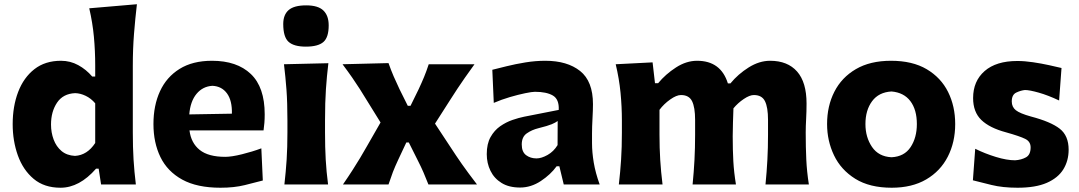

<svg xmlns="http://www.w3.org/2000/svg" viewBox="-20 -860 5032 895"><path d="M262.2 15.1Q186 15.1 136.7 -26.4Q87.4 -67.9 63.2 -135.5Q39.1 -203.1 39.1 -281.2Q39.1 -364.7 64.7 -431.6Q90.3 -498.5 140.4 -537.6Q190.4 -576.7 264.2 -576.7Q307.6 -576.7 344.7 -556.4Q381.8 -536.1 409.7 -503.4H423.8V-554.2Q423.8 -622.6 417.7 -688.5Q411.6 -754.4 396 -821.3L618.2 -840.3Q610.4 -773.9 604.7 -702.9Q599.1 -631.8 599.1 -554.2V-242.2Q599.1 -172.9 602.5 -116.2Q606 -59.6 613.3 0H451.2L439.9 -73.7H427.7Q350.1 15.1 262.2 15.1ZM329.6 -133.3Q386.7 -136.7 423.8 -193.4V-378.4Q404.3 -401.4 379.4 -413.3Q354.5 -425.3 330.1 -425.8Q273.9 -423.3 245.8 -381.3Q217.8 -339.4 217.8 -279.8Q217.8 -242.2 230 -209.5Q242.2 -176.8 266.8 -156Q291.5 -135.3 329.6 -133.3Z M1007.8 15.1Q898.4 15.1 829.3 -22.9Q760.3 -61 727.8 -127.9Q695.3 -194.8 695.3 -281.7Q695.3 -368.2 725.8 -434.6Q756.3 -501 817.1 -538.8Q877.9 -576.7 968.3 -576.7Q1084.5 -576.7 1149.2 -515.1Q1213.9 -453.6 1213.9 -327.1Q1213.9 -304.7 1212.4 -286.9Q1210.9 -269 1208.5 -252H863.3Q870.6 -193.4 910.9 -161.1Q951.2 -128.9 1029.8 -128.9Q1059.6 -128.9 1107.9 -140.9Q1156.2 -152.8 1198.2 -168.5L1205.1 -18.6Q1169.9 -9.3 1120.8 2.9Q1071.8 15.1 1007.8 15.1ZM1061 -330.1Q1062.5 -391.1 1038.1 -424.6Q1013.7 -458 970.2 -460Q925.3 -457.5 896.2 -422.6Q867.2 -387.7 862.3 -326.7Z M1305.7 0Q1312.5 -59.6 1316.2 -116.2Q1319.8 -172.9 1319.8 -242.2V-298.3Q1319.8 -382.3 1315.4 -441.4Q1311 -500.5 1303.7 -560.5L1510.7 -565.4Q1503.4 -504.9 1499.3 -444.6Q1495.1 -384.3 1495.1 -298.3V-242.2Q1495.1 -172.9 1498.3 -116.2Q1501.5 -59.6 1509.3 0ZM1405.8 -642.6Q1350.1 -642.6 1325.2 -665Q1300.3 -687.5 1300.3 -748Q1300.3 -791 1325.4 -813Q1350.6 -835 1407.2 -835Q1462.9 -835 1487.5 -811Q1512.2 -787.1 1512.2 -741.7Q1512.2 -685.5 1487.3 -664.1Q1462.4 -642.6 1405.8 -642.6Z M1578.6 0Q1605.5 -39.1 1624 -68.1Q1642.6 -97.2 1658.2 -123Q1673.8 -148.9 1690.4 -178.2L1753.9 -289.1L1690.4 -391.6Q1673.3 -419.9 1657.2 -445.1Q1641.1 -470.2 1622.1 -497.8Q1603 -525.4 1576.7 -560.5L1791 -565.9Q1802.7 -532.7 1814.9 -504.4Q1827.1 -476.1 1842.3 -444.3L1880.9 -366.7H1893.6L1931.2 -443.4Q1945.8 -474.6 1956.8 -501.2Q1967.8 -527.8 1978.5 -560.5H2191.9Q2165 -523.4 2146.7 -497.1Q2128.4 -470.7 2112.8 -447.3Q2097.2 -423.8 2078.6 -394.5L2007.8 -283.7L2078.6 -176.3Q2105.5 -134.8 2132.8 -95.7Q2160.2 -56.6 2203.6 0H1977.1Q1965.3 -30.3 1954.3 -55.7Q1943.4 -81.1 1927.7 -111.8L1885.7 -195.8H1874L1836.4 -115.7Q1821.3 -83.5 1811.5 -58.1Q1801.8 -32.7 1791 0Z M2404.3 14.2Q2352.5 14.2 2318.1 -7.1Q2283.7 -28.3 2266.4 -63.7Q2249 -99.1 2249 -141.6Q2249 -189.5 2266.6 -220.9Q2284.2 -252.4 2311.5 -271.5Q2338.9 -290.5 2368.7 -300.8Q2398.4 -311 2422.9 -315.9L2584.5 -347.7Q2586.9 -397 2557.4 -414.6Q2527.8 -432.1 2473.6 -432.1Q2460 -432.1 2428 -425.5Q2396 -418.9 2356.9 -407.5Q2317.9 -396 2281.7 -380.4L2274.9 -534.7Q2302.2 -541.5 2342.5 -551.5Q2382.8 -561.5 2429.4 -569.1Q2476.1 -576.7 2522 -576.7Q2624 -576.7 2684.1 -529.1Q2744.1 -481.4 2744.1 -374.5Q2744.1 -347.2 2741.9 -307.9Q2739.7 -268.6 2739.7 -237.8V-192.9Q2739.7 -149.9 2747.8 -101.8Q2755.9 -53.7 2775.4 0H2607.9L2587.4 -85H2574.7Q2546.9 -46.4 2501 -16.1Q2455.1 14.2 2404.3 14.2ZM2481 -121.6Q2503.9 -121.6 2532.5 -137.7Q2561 -153.8 2579.1 -183.6L2579.6 -295.9Q2569.8 -288.6 2552 -281Q2534.2 -273.4 2489.3 -262.2Q2459.5 -254.9 2435.8 -238.5Q2412.1 -222.2 2412.1 -186.5Q2412.1 -151.9 2432.4 -136.7Q2452.6 -121.6 2481 -121.6Z M3548.3 0Q3554.2 -59.6 3557.1 -115Q3560.1 -170.4 3560.1 -232.9V-301.3Q3560.1 -359.4 3545.9 -388.2Q3531.7 -417 3494.1 -417Q3474.6 -417 3447.3 -398.7Q3419.9 -380.4 3398.9 -355Q3397.9 -324.7 3396.7 -289.1Q3395.5 -253.4 3395.5 -225.1Q3395.5 -161.1 3398.4 -108.4Q3401.4 -55.7 3410.6 0H3208.5Q3214.4 -59.6 3217.3 -115Q3220.2 -170.4 3220.2 -232.9V-301.3Q3220.2 -359.4 3206.1 -388.2Q3191.9 -417 3154.3 -417Q3133.3 -417 3104 -396.2Q3074.7 -375.5 3054.2 -348.1V-232.9Q3054.2 -170.4 3057.6 -115Q3061 -59.6 3068.4 0H2864.7Q2871.6 -59.6 2875.2 -116.2Q2878.9 -172.9 2878.9 -242.2V-298.3Q2878.9 -362.3 2872.6 -427.7Q2866.2 -493.2 2850.1 -560.5L3022 -569.3L3033.2 -472.2H3047.9Q3082.5 -514.2 3130.9 -545.4Q3179.2 -576.7 3229.5 -576.7Q3340.3 -576.7 3373 -471.2H3384.8Q3420.4 -514.6 3470 -545.7Q3519.5 -576.7 3569.8 -576.7Q3651.4 -576.7 3695.6 -526.6Q3739.7 -476.6 3739.7 -377.4Q3739.7 -340.8 3737.8 -306.2Q3735.8 -271.5 3735.8 -242.2Q3735.8 -172.9 3738.5 -116.2Q3741.2 -59.6 3750.5 0Z M4136.7 15.1Q4033.7 15.1 3966.8 -26.6Q3899.9 -68.4 3867.7 -136Q3835.4 -203.6 3835.4 -281.7Q3835.4 -365.7 3869.4 -432.4Q3903.3 -499 3969.7 -537.8Q4036.1 -576.7 4133.3 -576.7Q4233.4 -576.7 4299.8 -537.4Q4366.2 -498 4399.4 -431.4Q4432.6 -364.7 4432.6 -281.7Q4432.6 -197.3 4398.2 -129.9Q4363.8 -62.5 4297.6 -23.7Q4231.4 15.1 4136.7 15.1ZM4135.7 -127Q4195.3 -129.9 4224.6 -174.1Q4253.9 -218.3 4253.9 -281.7Q4253.9 -348.6 4223.6 -388.7Q4193.4 -428.7 4135.7 -433.6Q4076.2 -430.2 4045.2 -388.2Q4014.2 -346.2 4014.2 -281.7Q4014.2 -220.2 4044.9 -175Q4075.7 -129.9 4135.7 -127Z M4723.6 15.1Q4653.8 15.1 4601.8 2.2Q4549.8 -10.7 4515.1 -19.5L4525.9 -166.5Q4571.3 -144 4622.3 -128.4Q4673.3 -112.8 4711.9 -112.8Q4741.2 -114.7 4762.7 -126.7Q4784.2 -138.7 4784.2 -172.9Q4784.2 -200.2 4759 -212.6Q4733.9 -225.1 4669.4 -243.2Q4592.8 -263.7 4554.4 -300.8Q4516.1 -337.9 4516.1 -402.8Q4516.1 -481.9 4569.8 -528.8Q4623.5 -575.7 4722.2 -575.7Q4756.8 -575.7 4795.9 -569.8Q4835 -564 4870.4 -556.2Q4905.8 -548.3 4928.2 -543L4917 -391.6Q4865.2 -416 4822 -428.2Q4778.8 -440.4 4757.8 -440.4Q4738.3 -438.5 4717.3 -428.5Q4696.3 -418.5 4696.3 -387.2Q4696.3 -361.3 4715.3 -346.2Q4734.4 -331.1 4785.6 -316.9Q4878.4 -292.5 4919.9 -260Q4961.4 -227.5 4961.4 -162.1Q4961.4 -110.8 4936.8 -70.8Q4912.1 -30.8 4859.9 -7.8Q4807.6 15.1 4723.6 15.1Z"/></svg>

Font: Pinar DS2-Bold
Style: Regular
Weight: 700
Designer: Amin Abedi
Version: Version 2.000